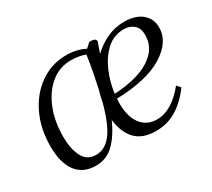

<svg xmlns="http://www.w3.org/2000/svg" viewBox="-98 -636 909 822"><g transform="rotate(-30 356.5 -225.0)"><path d="M171 12Q108 12 75 -31.5Q42 -75 42 -157Q42 -244 75 -313Q108 -382 165.5 -422Q223 -462 295 -462Q348 -462 387 -441L410 -462Q424 -462 433 -459Q442 -456 442 -446L424 -394Q456 -425 496 -443.5Q536 -462 581 -462Q637 -462 668.5 -435.5Q700 -409 700 -367Q700 -295 620 -245.5Q540 -196 391 -192Q390 -179 390 -167Q390 -103 418 -66Q446 -29 496 -29Q569 -29 638 -114L654 -96Q614 -42 568.5 -15Q523 12 468 12Q402 12 367.5 -24Q333 -60 326 -124Q296 -58 259 -23Q222 12 171 12ZM564 -435Q515 -435 479.5 -403Q444 -371 422 -320.5Q400 -270 393 -215Q454 -217 508.5 -233.5Q563 -250 597.5 -283.5Q632 -317 632 -370Q632 -401 613 -418Q594 -435 564 -435ZM110 -164Q110 -107 129.5 -67.5Q149 -28 194 -28Q239 -28 271.5 -70.5Q304 -113 330 -210Q334 -235 342 -260Q350 -296 358 -337Q366 -378 372 -421Q359 -426 341.5 -429.5Q324 -433 301 -433Q246 -433 203 -398.5Q160 -364 135 -303.5Q110 -243 110 -164Z"/></g></svg>

Font: Petrona Light
Style: Italic
Weight: 300
Italic angle: -9°
Designer: Ringo R. Seeber
Foundry: Ringo R. Seeber
Version: Version 2.001; ttfautohint (v1.8.3)